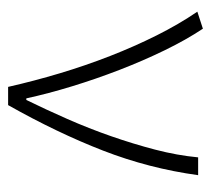

<svg xmlns="http://www.w3.org/2000/svg" viewBox="-44 -488 532 485"><g transform="rotate(90 222.5 -246.0)"><path d="M200 0Q185 -66 165.5 -131Q146 -196 122 -257.5Q98 -319 70 -375Q42 -431 10 -478L53 -492Q81 -450 107.5 -395.5Q134 -341 157 -281.5Q180 -222 198.5 -161.5Q217 -101 229 -46H233Q257 -95 281 -149.5Q305 -204 324.5 -260Q344 -316 358.5 -371.5Q373 -427 378 -480H423Q406 -356 361 -240Q316 -124 246 0Z"/></g></svg>

Font: Giro Light
Style: Regular
Weight: 300
Designer: Paul D. Hunt
Foundry: Adobe Systems Incorporated
Version: Version 1.000;PS 1.0;hotconv 1.0.88;makeotf.lib2.5.647800